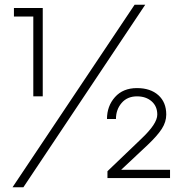

<svg xmlns="http://www.w3.org/2000/svg" viewBox="-20 -729 782 813"><path d="M33 64 550 -709H595L79 64ZM121 -659H39V-695H161V-321H121ZM684 -244Q684 -213 665.5 -184Q647 -155 607 -117L493 -10H700V25H435V-4L576 -139Q612 -173 629 -198.5Q646 -224 646 -244Q646 -279 622 -300Q598 -321 560 -321Q519 -321 495 -293Q471 -265 471 -225H433Q433 -280 467 -318Q501 -356 560 -356Q617 -356 650.5 -326Q684 -296 684 -244Z"/></svg>

Font: Gmarket Sans TTF Light
Style: Regular
Weight: 300
Designer: Creative Director : Sungho Lee; Art Director : Kiwoong Choi; Project Manager : Sori Yang, Jongwook Yoon; Font Designer :
Foundry: Sandoll Inc.
Version: Version 1.000;hotconv 1.0.109;makeotfexe 2.5.65596